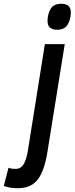

<svg xmlns="http://www.w3.org/2000/svg" viewBox="-151 -774 394 1014"><path d="M173 -754Q224 -754 223 -707Q222 -669 205.5 -643Q189 -617 151 -617Q99 -617 100 -665Q101 -702 117 -728Q133 -754 173 -754ZM191 -541 100 25Q85 124 50 172Q15 220 -57 220Q-73 220 -93 217.5Q-113 215 -131 208L-106 112Q-95 116 -86 117Q-77 118 -69 118Q-41 118 -26 93Q-11 68 -4 23L86 -541Z"/></svg>

Font: Georama Condensed SemiBold
Style: Italic
Weight: 600
Width: 3
Italic angle: -9°
Designer: Jean-Baptiste Levee
Foundry: Production Type
Version: Version 1.000